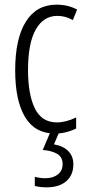

<svg xmlns="http://www.w3.org/2000/svg" viewBox="-20 -562 370 822"><path d="M217 10Q130 10 87.5 -60.5Q45 -131 45 -261Q45 -396 90.5 -469Q136 -542 222 -542Q272 -542 310 -521L292 -476Q260 -494 226 -494Q166 -494 133 -435.5Q100 -377 100 -262Q100 -157 129.5 -97.5Q159 -38 223 -38Q262 -38 306 -59V-12Q287 -2 262.5 4Q238 10 217 10ZM294 141Q294 188 263.5 214Q233 240 180 240Q150 240 129 234V195Q151 201 174 201Q207 201 227.5 185Q248 169 248 141Q248 110 224.5 96.5Q201 83 163 80L197 0H235L211 56Q251 63 272.5 85Q294 107 294 141Z"/></svg>

Font: Noto Sans Sinhala ExtraCondensed Light
Style: Regular
Weight: 300
Width: 2
Designer: Jelle Bosma - Monotype Design Team
Foundry: Monotype Imaging Inc.
Version: Version 2.006; ttfautohint (v1.8.4.7-5d5b)